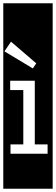

<svg xmlns="http://www.w3.org/2000/svg" viewBox="-32 -937 341 1170"><path d="M-12 213V-917H289V213ZM168 -520 189 -551 35 -683 -5 -624ZM32 0H258V-57H180V-445H30V-388H110V-57H32Z"/></svg>

Font: Zilla Slab Highlight Regular
Style: Regular
Weight: 400
Designer: Typotheque Type Foundry
Foundry: Typotheque type foundry
Version: Version 1.1; 2017; ttfautohint (v1.6)